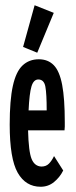

<svg xmlns="http://www.w3.org/2000/svg" viewBox="-20 -702 290 732"><path d="M135 10Q78 10 47.5 -43.5Q17 -97 17 -227Q17 -320 29 -374.5Q41 -429 66 -452.5Q91 -476 128 -476Q163 -476 185 -453.5Q207 -431 217 -378.5Q227 -326 227 -236Q227 -226 227 -219.5Q227 -213 226 -205H87Q89 -124 100.5 -96Q112 -68 138 -67Q156 -67 167 -78.5Q178 -90 186 -107L221 -52Q208 -26 186 -8Q164 10 135 10ZM89 -281H158Q158 -344 153 -371.5Q148 -399 126 -399Q108 -399 100 -372.5Q92 -346 89 -281ZM122 -501 68 -523 112 -682 185 -653Z"/></svg>

Font: Inconsolata UltraCondensed Bold
Style: Regular
Weight: 700
Width: 1
Monospace: yes
Designer: Raph Levien, Cyreal, Brenton Simpson
Foundry: Raph Levien, Cyreal, Google
Version: Version 3.001; ttfautohint (v1.8.2.53-6de2)